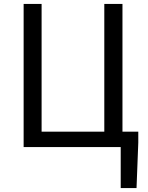

<svg xmlns="http://www.w3.org/2000/svg" viewBox="-20 -753 758 983"><path d="M598 210H679L688 -23V-79H607V-733H514V-79H193V-733H101V0H598Z"/></svg>

Font: Source Han Sans KR
Style: Regular
Weight: 400
Designer: Ryoko NISHIZUKA 西塚涼子 (kana, bopomofo & ideographs); Paul D. Hunt (Latin, Greek & Cyrillic); Sandoll Communications 산돌커뮤니
Foundry: Adobe
Version: Version 2.004;hotconv 1.0.118;makeotfexe 2.5.65603